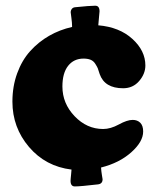

<svg xmlns="http://www.w3.org/2000/svg" viewBox="-20 -589 560 679"><path d="M326.7 63Q264.2 70.3 244.6 70.3Q229.5 70.3 229.5 50.3Q229.5 47.9 230 42.5Q230.5 37.1 231.4 28.1Q232.4 19 232.9 10.7Q141.1 -0.5 82.5 -69.3Q23.9 -138.2 23.9 -229.5Q23.9 -283.7 40.8 -329.8Q57.6 -376 86.9 -408.4Q116.2 -440.9 153.8 -462.4Q191.4 -483.9 234.9 -493.7V-496.1Q234.9 -508.3 232.4 -526.4Q230 -544.4 230 -545.4Q230 -552.2 234.1 -557.6Q238.3 -563 246.6 -563.5Q297.4 -568.8 316.9 -568.8Q332 -568.8 332 -548.8Q332 -544.9 330.1 -527.8Q328.1 -510.7 327.6 -499.5Q402.3 -493.2 448.2 -451.4Q494.1 -409.7 494.1 -357.4Q494.1 -328.1 472.2 -302.5Q450.2 -276.9 415.5 -276.9Q350.1 -276.9 332.5 -327.1Q328.1 -341.8 325.7 -347.7Q323.2 -353.5 316.9 -363.5Q310.5 -373.5 300.3 -377.7Q290 -381.8 275.4 -381.8Q241.2 -381.8 220.9 -356.2Q200.7 -330.6 200.7 -283.2Q200.7 -223.1 243.9 -178Q287.1 -132.8 344.7 -132.8Q371.1 -132.8 400.4 -148.9Q429.7 -165 449.2 -165Q465.8 -165 476.1 -154.8Q486.3 -144.5 486.3 -124Q486.3 -87.9 444.1 -50.3Q401.9 -12.7 337.4 3.4Q337.9 15.1 340.3 29.5Q342.8 43.9 342.8 44.9Q342.8 61 326.7 63Z"/></svg>

Font: Cooper* ExtraBold
Style: Regular
Weight: 800
Designer: Owen Earl
Foundry: indestructible type*
Version: Version 0.001